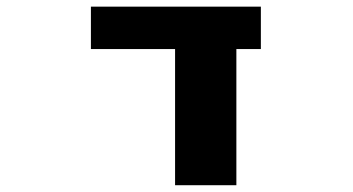

<svg xmlns="http://www.w3.org/2000/svg" viewBox="-20 -544 1040 566"><path d="M676.8 2H496.1V-399.4H248V-524.4H749V-399.4H676.8Z"/></svg>

Font: GenEi Gothic M Heavy
Style: Regular
Weight: 800
Designer: o_tamon (Modified); [Source Han Sans]
Ryoko NISHIZUKA  (kana & ideographs); Paul D. Hunt (Latin, Greek & Cyrillic); Wenl
Version: Version 1.1a;Original Version 1.004